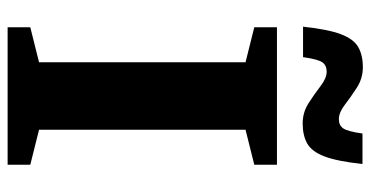

<svg xmlns="http://www.w3.org/2000/svg" viewBox="-254 -718 972 504"><g transform="rotate(90 232.0 -466.0)"><path d="M412.5 -59.5V0H51.5V-59.5L143.5 -82.5V-624.5L51.5 -647.5V-707H412.5V-647.5L320.5 -624.5V-82.5ZM410.5 -931.5Q403.5 -866 390.8 -832.2Q378 -798.5 356.8 -786.5Q335.5 -774.5 304 -774.5Q275 -774.5 250.5 -790.2Q226 -806 205.5 -821.8Q185 -837.5 168 -837.5Q151.5 -837.5 143.5 -826Q135.5 -814.5 130 -775.5H50Q57 -841 69.8 -874.8Q82.5 -908.5 103.8 -920.5Q125 -932.5 156.5 -932.5Q185.5 -932.5 210 -916.8Q234.5 -901 255 -885.2Q275.5 -869.5 293 -869.5Q309 -869.5 317 -881Q325 -892.5 330.5 -931.5Z"/></g></svg>

Font: Newsreader 6pt SemiBold
Style: Regular
Weight: 600
Designer: Hugues Gentile
Foundry: Production Type
Version: Version 1.003; ttfautohint (v1.8.3)